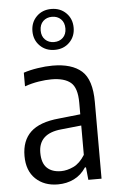

<svg xmlns="http://www.w3.org/2000/svg" viewBox="-57 -858 560 905"><g transform="rotate(-5 223.0 -405.0)"><path d="M180 9Q115.5 9 75 -29.5Q34.5 -68 34.5 -138Q34.5 -210.5 77.2 -251Q120 -291.5 212 -300L313.5 -311V-366Q313.5 -436.5 283.2 -461.8Q253 -487 192 -487Q165 -487 131.8 -481.8Q98.5 -476.5 65.5 -465V-529.5Q95 -539.5 132.8 -545.2Q170.5 -551 203 -551Q294 -551 340.5 -509.8Q387 -468.5 387 -363V0H324.5L318.5 -59.5H313.5Q290.5 -24.5 256.2 -7.8Q222 9 180 9ZM110 -147Q110 -98 133.8 -75Q157.5 -52 200.5 -52Q228.5 -52 259 -66.2Q289.5 -80.5 313.5 -119V-258L217.5 -248Q110 -237.5 110 -147ZM220.5 -624Q178 -624 150.5 -651.5Q123 -679 123 -720.5Q123 -762.5 150.5 -790Q178 -817.5 220.5 -817.5Q263 -817.5 290.5 -790Q318 -762.5 318 -720.5Q318 -679 290.5 -651.5Q263 -624 220.5 -624ZM220.5 -661Q246 -661 262.5 -677Q279 -693 279 -720.5Q279 -748.5 262.5 -764.5Q246 -780.5 220.5 -780.5Q195 -780.5 178.5 -764.5Q162 -748.5 162 -720.5Q162 -693 178.5 -677Q195 -661 220.5 -661Z"/></g></svg>

Font: Encode Sans Cnd
Style: Regular
Weight: 400
Width: 3
Designer: Multiple Designers
Foundry: Impallari Type
Version: Version 3.002; ttfautohint (v1.8.3) -l 8 -r 50 -G 200 -x 14 